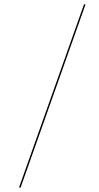

<svg xmlns="http://www.w3.org/2000/svg" viewBox="-20 -815 479 928"><path d="M386.2 -794.9 393.1 -793 79.1 92.8 72.3 90.3Z"/></svg>

Font: Fira Sans Compressed Eight
Style: Italic
Weight: 100
Width: 3
Italic angle: -8°
Designer: Carrois Corporate & Edenspiekermann AG
Foundry: Carrois Corporate GbR & Edenspiekermann AG
Version: Version 4.203;PS 004.203;hotconv 1.0.88;makeotf.lib2.5.64775